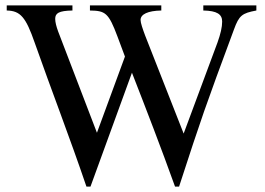

<svg xmlns="http://www.w3.org/2000/svg" viewBox="-20 -682 984 713"><path d="M932 -662H735V-643C786 -642 805 -629 805 -602C805 -581 799 -556 788 -525L662 -186L519 -550C510 -574 502 -597 502 -608C502 -629 529 -642 579 -643V-662H314V-643C371 -642 383 -635 416 -547L444 -472L340 -189L196 -565C189 -584 185 -600 185 -612C185 -633 198 -642 249 -643V-662H5V-643C56 -642 76 -618 109 -523C168 -355 240 -169 301 11H316L470 -412C522 -279 579 -131 630 11H645C730 -250 740 -279 849 -573C868 -625 879 -633 932 -643Z"/></svg>

Font: STIX Math
Style: Regular
Weight: 400
Designer: MicroPress Inc., with final additions and corrections provided by Coen Hoffman, Elsevier (retired)
Version: Version 1.1.0